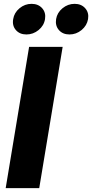

<svg xmlns="http://www.w3.org/2000/svg" viewBox="-20 -969 475 989"><path d="M302.7 -727.5 182.1 0H9.3L129.9 -727.5ZM337.9 -791.5Q303.2 -791.5 283.4 -814.2Q263.7 -836.9 269 -870.6Q274.4 -903.8 302 -926.5Q329.6 -949.2 364.3 -949.2Q398.9 -949.2 418.9 -926.5Q439 -903.8 433.6 -870.6Q427.7 -836.9 400.1 -814.2Q372.6 -791.5 337.9 -791.5ZM116.2 -791.5Q81.5 -791.5 61.8 -814.2Q42 -836.9 47.9 -870.6Q53.2 -903.8 80.6 -926.5Q107.9 -949.2 142.6 -949.2Q177.2 -949.2 197.3 -926.5Q217.3 -903.8 211.9 -870.6Q206.5 -836.9 178.7 -814.2Q150.9 -791.5 116.2 -791.5Z"/></svg>

Font: Inter 20pt ExtraBold
Style: Italic
Weight: 800
Italic angle: -9.3988°
Version: Version 4.001;git-66647c0bb